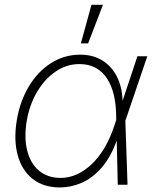

<svg xmlns="http://www.w3.org/2000/svg" viewBox="-20 -785 657 816"><path d="M233.4 11.7Q163.6 11.2 118.2 -25.1Q72.8 -61.5 55.2 -125.5Q37.6 -189.5 51.3 -273.9Q64.9 -355 102.8 -418Q140.6 -481 197 -516.8Q253.4 -552.7 320.8 -552.7Q374 -552.7 413.6 -528.8Q453.1 -504.9 476.1 -460.9Q499 -417 501 -356L516.1 -356.9L512.7 -273.4L522 0H480.5L473.6 -295.4Q473.1 -342.3 463.6 -382.1Q454.1 -421.9 435.1 -451.2Q416 -480.5 386.7 -496.6Q357.4 -512.7 317.4 -512.7Q262.7 -512.7 216.1 -480.7Q169.4 -448.7 137.2 -393.8Q105 -338.9 93.3 -269.5Q82 -198.7 95.7 -144.5Q109.4 -90.3 145.5 -59.8Q181.6 -29.3 237.3 -28.8Q272.9 -28.8 306.6 -43.9Q340.3 -59.1 370.4 -87.9Q400.4 -116.7 424.6 -157.5Q448.7 -198.2 465.8 -250.5L564 -545.9H606L512.7 -271.5L488.8 -187L475.6 -186Q449.2 -114.7 410.9 -71.3Q372.6 -27.8 327.1 -8.1Q281.7 11.7 233.4 11.7ZM323.7 -600.6 368.7 -764.6H417.5L354.5 -600.6Z"/></svg>

Font: Inter Tight ExtraLight
Style: Italic
Weight: 250
Italic angle: -9.39999°
Designer: Rasmus Andersson
Foundry: rsms
Version: Version 3.004